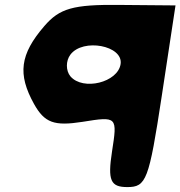

<svg xmlns="http://www.w3.org/2000/svg" viewBox="-20 -560 733 780"><path d="M160 -454C61 -339 51 -259 118 -138C161 -61 200 -47 315 -65C457 -88 457 -86 435 56C417 173 429 200 497 200C574 200 585 173 637 -169L693 -538L465 -540C277 -542 222 -526 160 -454ZM470 -300C459 -225 317 -190 266 -250C247 -273 247 -313 266 -338C317 -406 481 -375 470 -300Z"/></svg>

Font: Hussar Skorodowane
Style: Ky
Weight: 700
Foundry: Cannot Into Space Fonts
Version: Version 0.892